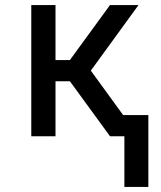

<svg xmlns="http://www.w3.org/2000/svg" viewBox="-20 -540 640 761"><path d="M568 201H473V0H416L257 -218H200V0H104V-520H200V-302H257L416 -520H529L340 -260L468 -84H568Z"/></svg>

Font: Iosevka Fixed Medium Extended
Style: Regular
Weight: 500
Width: 7
Monospace: yes
Designer: Belleve Invis
Foundry: Belleve Invis
Version: Version 24.1.1; ttfautohint (v1.8.4)